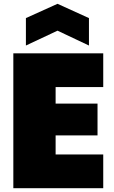

<svg xmlns="http://www.w3.org/2000/svg" viewBox="-20 -988 596 1008"><path d="M522 -708V-531H272V-444H492V-277H272V-177H522V0H50V-708ZM447 -893V-749L282 -827L116 -749V-893L282 -968Z"/></svg>

Font: Poppins Black
Style: Regular
Weight: 900
Designer: Ninad Kale (Devanagari), Jonny Pinhorn (Latin)
Foundry: Indian Type Foundry
Version: Version 3.200;PS 1.000;hotconv 16.6.54;makeotf.lib2.5.65590